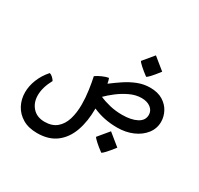

<svg xmlns="http://www.w3.org/2000/svg" viewBox="-156 -662 1172 1130"><g transform="rotate(30 429.5 -97.0)"><path d="M219.7 275.9Q161.1 275.9 120.8 252Q80.6 228 59.8 188.7Q39.1 149.4 39.1 102.5Q39.1 60.1 56.6 15.6Q74.2 -28.8 108.4 -67.4Q119.1 -65.4 129.9 -55.4Q140.6 -45.4 146.5 -35.2Q112.8 26.4 112.8 80.1Q112.8 129.9 142.6 163.1Q172.4 196.3 224.6 196.3Q275.4 196.3 306.2 170.4Q336.9 144.5 350.6 100.1Q364.3 55.7 364.3 0Q364.3 -47.4 357.4 -95.5Q350.6 -143.6 342.3 -181.6Q359.4 -193.8 383.3 -204.3Q407.2 -214.8 424.8 -217.3Q426.3 -214.4 429.7 -202.6Q433.1 -190.9 434.1 -183.1Q467.3 -208.5 503.9 -232.9Q540.5 -257.3 580.8 -273.2Q621.1 -289.1 664.6 -289.1Q716.8 -289.1 751.2 -267.8Q785.6 -246.6 802.7 -213.9Q819.8 -181.2 819.8 -146Q819.8 -100.6 792 -64.7Q764.2 -28.8 716.8 -8.3Q669.4 12.2 611.3 12.2Q565.4 12.2 524.2 3.7Q482.9 -4.9 445.8 -21.5Q445.8 66.4 421.9 133.3Q397.9 200.2 347.9 238Q297.9 275.9 219.7 275.9ZM599.6 -67.4Q660.6 -67.4 698.7 -87.4Q736.8 -107.4 736.8 -145.5Q736.8 -174.3 713.1 -192.6Q689.5 -210.9 651.4 -210.9Q611.8 -210.9 572.3 -192.1Q532.7 -173.3 499.3 -147.5Q465.8 -121.6 444.8 -100.1Q475.6 -86.4 515.1 -76.9Q554.7 -67.4 599.6 -67.4ZM610.8 -332Q583.5 -352.1 562 -371.3Q540.5 -390.6 537.6 -397.9L597.7 -470.2L677.7 -405.3Q649.4 -368.7 633.1 -351.3Q616.7 -334 610.8 -332ZM605.5 187Q578.1 167 556.6 147.7Q535.2 128.4 532.2 121.1L592.3 48.8L672.4 113.8Q644 150.4 627.7 167.7Q611.3 185.1 605.5 187Z"/></g></svg>

Font: Harmattan SemiBold
Style: Regular
Weight: 600
Designer: George W. Nuss III and SIL International
Foundry: SIL International
Version: Version 4.000